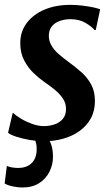

<svg xmlns="http://www.w3.org/2000/svg" viewBox="-30 -586 473 810"><path d="M374 -459.5H368.5Q358.5 -473 331.5 -489Q304.5 -505 268 -505Q243 -505 222.5 -497.8Q202 -490.5 189.5 -475.8Q177 -461 176 -438Q175.5 -414.5 186.5 -395Q197.5 -375.5 217.5 -358Q237.5 -340.5 263 -322Q289.5 -302.5 314 -280.8Q338.5 -259 354.5 -229.8Q370.5 -200.5 370.5 -160Q370.5 -118 353 -86.2Q335.5 -54.5 305.2 -33Q275 -11.5 236.2 -0.8Q197.5 10 154.5 10Q127.5 10 96 4.5Q64.5 -1 39 -9.2Q13.5 -17.5 4 -26L23.5 -109H26.5Q37.5 -98 58.8 -85.2Q80 -72.5 105.8 -63.2Q131.5 -54 155 -54Q177.5 -54 198.8 -60.8Q220 -67.5 234.2 -83.5Q248.5 -99.5 248.5 -126.5Q248.5 -150.5 235.5 -170Q222.5 -189.5 201.8 -206.8Q181 -224 156 -241Q134.5 -256 111.2 -278.2Q88 -300.5 71.8 -331.5Q55.5 -362.5 55.5 -404Q55.5 -453 83 -489.2Q110.5 -525.5 158 -545.5Q205.5 -565.5 266.5 -565.5Q293 -565.5 318.8 -562.2Q344.5 -559 364.2 -554.8Q384 -550.5 392.5 -546.5ZM64.5 205Q44 205 23 200.2Q2 195.5 -10.5 188L-1 114Q5.5 117.5 19 120Q32.5 122.5 46.5 122.5Q71.5 122.5 88.5 113.2Q105.5 104 114.5 87.8Q123.5 71.5 124.5 50.5Q125.5 26.5 120.5 12.5Q115.5 -1.5 112 -13L141 -15L168.5 -13Q178 1 185.8 23.2Q193.5 45.5 193.5 76Q193.5 108 179 137.8Q164.5 167.5 135.8 186.2Q107 205 64.5 205Z"/></svg>

Font: Merriweather 24pt SemiBold
Style: Italic
Weight: 600
Italic angle: -7.8°
Version: Version 2.101